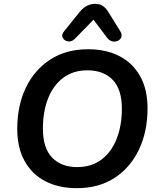

<svg xmlns="http://www.w3.org/2000/svg" viewBox="-20 -972 825 1002"><path d="M381 10Q287 10 217 -26Q147 -62 108.5 -131.5Q70 -201 70 -299Q70 -420 114.5 -513.5Q159 -607 242 -661Q325 -715 439 -715Q534 -715 603.5 -679Q673 -643 711.5 -574Q750 -505 750 -407Q750 -286 705.5 -192Q661 -98 578.5 -44Q496 10 381 10ZM383 -100Q458 -100 510 -139.5Q562 -179 589 -248Q616 -317 616 -405Q616 -506 568 -555.5Q520 -605 436 -605Q362 -605 310 -566Q258 -527 231 -458.5Q204 -390 204 -301Q204 -199 252 -149.5Q300 -100 383 -100ZM371 -770Q355 -753 335.5 -756Q316 -759 307.5 -774.5Q299 -790 314 -808L397 -911Q431 -952 477 -952Q501 -952 518 -940Q535 -928 548 -905L607 -810Q618 -793 613.5 -779.5Q609 -766 596 -759.5Q583 -753 567 -756Q551 -759 539 -775L468 -869Z"/></svg>

Font: Nunito
Style: Bold Italic
Weight: 700
Italic angle: -9°
Designer: Vernon Adams
Foundry: Vernon Adams
Version: Version 3.601; ttfautohint (v1.8.2.53-6de2)